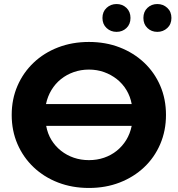

<svg xmlns="http://www.w3.org/2000/svg" viewBox="-20 -920 882 952"><path d="M421 -712Q504 -712 573.5 -685Q643 -658 694.5 -609.5Q746 -561 774.5 -495Q803 -429 803 -350Q803 -272 774.5 -205.5Q746 -139 694.5 -90.5Q643 -42 573.5 -15Q504 12 421 12Q338 12 268 -15Q198 -42 146.5 -91Q95 -140 66.5 -206Q38 -272 38 -350Q38 -428 66.5 -494Q95 -560 146.5 -609Q198 -658 268 -685Q338 -712 421 -712ZM421 -575Q381 -575 345.5 -562.5Q310 -550 282 -527.5Q254 -505 235 -473.5Q216 -442 208 -404H633Q626 -442 607 -473.5Q588 -505 559.5 -527.5Q531 -550 496 -562.5Q461 -575 421 -575ZM421 -126Q461 -126 496 -138Q531 -150 559 -172.5Q587 -195 606 -226Q625 -257 633 -296H209Q216 -257 235 -226Q254 -195 282.5 -172.5Q311 -150 346 -138Q381 -126 421 -126ZM760 -762Q731 -762 711 -781Q691 -800 691 -831Q691 -862 711 -881Q731 -900 760 -900Q789 -900 809.5 -881Q830 -862 830 -831Q830 -800 809.5 -781Q789 -762 760 -762ZM558 -762Q529 -762 508.5 -781Q488 -800 488 -831Q488 -862 508.5 -881Q529 -900 558 -900Q587 -900 607 -881Q627 -862 627 -831Q627 -800 607 -781Q587 -762 558 -762Z"/></svg>

Font: Montserrat Z
Style: Bold
Weight: 700
Designer: Julieta Ulanovsky
Foundry: Julieta Ulanovsky
Version: Version 8.000